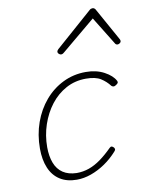

<svg xmlns="http://www.w3.org/2000/svg" viewBox="-93 -902 759 988"><g transform="rotate(-10 286.5 -408.5)"><path d="M228 19Q176 19 140 -4Q104 -27 86 -70Q68 -113 68 -171Q68 -244 90.5 -307Q113 -370 153.5 -417.5Q194 -465 249 -492Q304 -519 368 -519Q423 -519 464 -497Q505 -475 520 -446Q522 -442 521.5 -437.5Q521 -433 511 -426Q502 -420 496 -421Q490 -422 486 -426Q467 -451 440 -468Q413 -485 363 -485Q306 -485 259 -459.5Q212 -434 178 -390Q144 -346 125 -289.5Q106 -233 106 -172Q106 -125 119.5 -89.5Q133 -54 161.5 -35Q190 -16 233 -15Q267 -15 298 -26Q329 -37 359.5 -59Q390 -81 422 -113Q428 -119 433 -118Q438 -117 442 -113Q447 -109 448 -103Q449 -97 443 -91Q413 -57 377 -32.5Q341 -8 303 5.5Q265 19 228 19ZM260 -630Q254 -630 248.5 -635Q243 -640 243 -645Q243 -649 244.5 -652Q246 -655 250 -659L442 -828Q447 -833 451 -834.5Q455 -836 459 -836Q463 -836 466.5 -834.5Q470 -833 474 -828L568 -659Q570 -656 571.5 -652.5Q573 -649 573 -646Q573 -639 567 -634.5Q561 -630 555 -630Q551 -630 547.5 -632Q544 -634 542 -638L452 -784L278 -639Q271 -633 267.5 -631.5Q264 -630 260 -630Z"/></g></svg>

Font: Playwrite CU Thin
Style: Regular
Weight: 250
Designer: Veronika Burian, José Scaglione
Foundry: TypeTogether
Version: Version 1.002